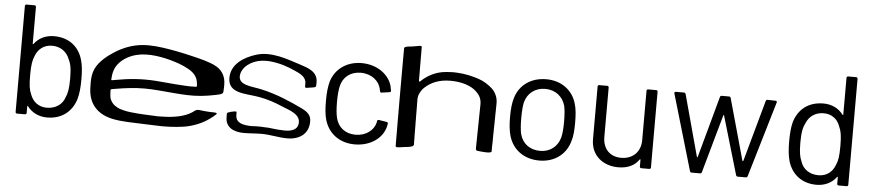

<svg xmlns="http://www.w3.org/2000/svg" viewBox="-42 -960 5584 1228"><g transform="rotate(5 2750.0 -346.0)"><path d="M465 -377C442 -460 378 -514 280 -514C227 -514 182 -492 153 -453C150 -450 148 -451 148 -454V-690C148 -696 144 -700 138 -700H87C81 -700 77 -696 77 -690V-10C77 -4 81 0 87 0H138C144 0 148 -4 148 -10V-52C148 -55 150 -56 153 -53C182 -14 227 8 280 8C375 8 439 -45 464 -126C474 -161 478 -202 478 -253C478 -302 475 -343 465 -377ZM388 -132C373 -84 329 -54 273 -54C218 -54 182 -86 166 -131C154 -157 149 -187 149 -253C149 -320 155 -350 167 -377C183 -421 220 -452 273 -452C327 -452 367 -422 384 -379C398 -352 406 -322 406 -253C406 -188 400 -159 388 -132Z M985.8 -61.1C985.8 -61.8 907.5 -64.3 900.7 -65C870.8 -66.9 840.8 -68.2 811.1 -72.1C796 -74 780.8 -75.9 766.3 -79.8C752.2 -83.4 737.3 -87.2 724.5 -94C712.2 -100.4 700.6 -108.5 691.6 -119.1C682.9 -129.8 675.5 -142.6 672.9 -156.2C671.6 -163.3 671 -170 670.6 -177.1C670.6 -181 670 -185.2 670 -189.1C670 -192.3 670 -195.8 669.7 -199C669.4 -201.9 669.4 -205.2 671.9 -206.8C674.2 -208.4 677.7 -208.7 680.6 -209.4C688.4 -210.6 695.8 -211.9 703.5 -213.2C763.8 -223.5 824.3 -230.9 885.9 -230.9C947.1 -230.9 1008.4 -223.5 1069.6 -218.7C1099.5 -216.1 1129.8 -213.9 1160.1 -212.9C1190.4 -211.6 1221 -212.6 1251.3 -215.5C1281.6 -218.4 1311.9 -223.5 1341.9 -229.7C1349.3 -231.3 1356.4 -232.9 1363.8 -234.5C1370.6 -236.1 1377.3 -238 1383.1 -241.9C1387.6 -245.1 1389.6 -249.3 1389.6 -254.8C1389.6 -261.9 1390.5 -269 1390.9 -276.1C1391.5 -290.9 1391.8 -304.7 1390.2 -319.2C1388.6 -332.5 1385.4 -345.3 1379.9 -357.6C1369.9 -380.1 1352.5 -399.2 1330.9 -411.4C1324.8 -414.9 1318.4 -418.2 1311.9 -421.4C1305.5 -424.6 1298.7 -427.2 1291.9 -429.8C1278.1 -434.9 1264.2 -439.4 1250 -443.6C1221 -452.3 1190.7 -459.1 1161.1 -466.2C1101.5 -480.4 1041.5 -492.6 981 -501C921.3 -509.4 860.1 -512.9 800.8 -499.4C742.5 -486.2 688.7 -458.4 640.7 -423C617.1 -405.6 595.2 -385.9 577.2 -363.1C559.5 -340.5 546.9 -314.1 542.4 -285.4C537.6 -255.4 538.5 -225.1 540.1 -195.2C541.7 -166.2 548.5 -136.5 562.7 -110.7C575.9 -86.3 596.2 -65.3 619.7 -50.2C644.5 -34.1 672.6 -24.7 701.3 -18.9C761.8 -6.7 824.7 -7.6 886.2 -4.7C916.2 -3.4 946.5 -2.5 976.8 -1.5C1006.7 -0.2 1036.7 0.4 1066.4 -1.2C1096.6 -2.8 1126.6 -4.7 1156.6 -9.6C1186.6 -14.1 1215.2 -22.8 1243.3 -33.7C1270.7 -44.7 1296.8 -59.2 1320.6 -76.6C1332.2 -85 1343.5 -93.7 1353.8 -103.7C1355.7 -105.6 1359.9 -109.1 1359.6 -112C1359.3 -114.6 1355.1 -115.6 1352.8 -116.2C1345.7 -118.2 1338 -117.2 1330.9 -117.5C1315.8 -118.2 1300.3 -118.5 1285.2 -120.1C1277.7 -120.7 1270.3 -121.4 1262.9 -122.3C1255.2 -123.3 1247.8 -124.9 1240 -124.6C1233.3 -124.3 1226.5 -123 1220.7 -119.1C1214.6 -114.9 1209.1 -110.1 1203 -106.2C1191.1 -98.2 1177.5 -91.7 1164.3 -86.6C1136.3 -75.6 1107.3 -69.8 1077.6 -66C1047 -62.1 1016.4 -61.8 985.8 -61.1ZM1175 -269.9C1164.3 -270.3 1153.7 -270.6 1142.7 -271.2C1099.9 -273.2 1057 -277 1014.2 -280.9C971.3 -285.1 928.1 -288.3 884.9 -288.3C842.1 -288.3 799.2 -285.1 756.7 -279.3C735.1 -276.4 713.8 -272.5 692.6 -269C687.7 -268 682.6 -267.4 677.7 -266.4C674.2 -265.7 668.7 -264.1 668.4 -269.3C668.1 -274.1 669.4 -279.6 669.7 -284.4C670 -289.6 670.6 -294.7 671.3 -299.9C674.2 -319.9 680.3 -339.2 690.9 -356.6C701.6 -373.4 715.4 -388.5 731.2 -400.4C764.1 -425.6 804.1 -440.4 845 -445.9C886.9 -451.4 929.4 -447.8 971 -440.7C1012.9 -433.6 1054.1 -421.7 1094.1 -407.5C1113.7 -400.4 1132.7 -391.4 1150.8 -381.4C1167.9 -372.1 1184 -360.8 1196.2 -345.3C1202.3 -337.6 1207.2 -328.9 1210.4 -319.9C1213.9 -309.9 1215.6 -299.6 1216.8 -289.3C1217.2 -286.7 1217.2 -284.1 1217.5 -281.5C1217.5 -279.6 1218.5 -276.7 1217.8 -274.8C1216.8 -270.6 1209.1 -270.3 1205.6 -270.3C1202.7 -270.3 1175 -270.6 1175 -269.9Z M1479.8 -135.6C1468.8 -135.6 1425 -127.8 1424.1 -118C1424.1 -117.1 1423.8 -116.1 1423.8 -115.2C1423.8 -107.9 1424.1 -100.7 1424.1 -93.5C1424.1 -29.1 1476.7 -3 1542.3 -3C1581.3 -3 1616.1 -7.3 1656.1 -7.3C1715.3 -7.3 1764.3 7.1 1822.4 7.1C1900.2 7.1 1959 -33.5 1959 -111.8C1960.9 -156 1929 -176.5 1899.9 -191.1C1817.4 -230.5 1730.7 -268.2 1633.8 -290C1567.1 -306 1465.2 -301 1488.9 -384.2C1507 -438.3 1571.1 -475 1642.7 -475C1650.4 -475.2 1658.3 -475 1666.2 -474.5C1732.7 -468.7 1786.5 -449.8 1837 -426.5C1865.8 -413.5 1907.2 -395.3 1907.2 -353.7C1907.4 -348.4 1907.2 -343.1 1907.2 -337.8C1907.2 -335.9 1906.9 -333.7 1906.9 -331.8C1906.9 -327.5 1911 -325.3 1915.6 -325.3C1932.8 -328.2 1949.4 -329.7 1965.3 -333C1977.4 -336 1977.8 -340.7 1977.8 -354.4C1977.8 -357.3 1978 -360.2 1978 -363.1C1978 -364.5 1977.8 -366.2 1977.8 -367.9C1977.8 -434.3 1915.6 -453.7 1864.4 -470C1785 -494.8 1673.3 -540.9 1572.1 -506.5C1504 -484.3 1420 -437.2 1420 -346C1420 -243.7 1535.1 -256.1 1619.4 -240.8C1677.5 -230.4 1727 -213.2 1774.6 -192.5C1819.3 -173.7 1899.2 -152.8 1886.3 -88C1880 -53.1 1844.3 -41.4 1803.1 -41.4H1796.4C1791.6 -41.6 1786.6 -42.1 1781.8 -42.4C1753 -42.4 1725.8 -47.5 1697.7 -50.1C1680.8 -50.1 1663.5 -51.7 1645.8 -52.5H1620.3C1616.3 -52.5 1612.4 -52.2 1606.9 -52C1602.1 -52 1595.4 -52 1587.7 -51C1534.6 -52.6 1485.1 -60.1 1485.1 -114.9C1485.1 -119.2 1485.3 -123.6 1485.3 -127.9C1485.3 -132.5 1484 -135.3 1479.8 -135.6Z M2255 8C2353 8 2431 -45 2451 -122C2453 -130 2454 -137 2455 -142C2456 -149 2452 -152 2446 -153L2397 -161C2391 -162 2386 -160 2385 -153C2385 -152 2385 -151 2384 -149V-145C2372 -93 2322 -54 2255 -54C2187 -54 2141 -94 2128 -152C2123 -172 2119 -205 2119 -254C2119 -299 2123 -334 2128 -355C2141 -412 2187 -452 2255 -452C2324 -452 2373 -410 2384 -361L2387 -346C2388 -340 2392 -336 2398 -337L2448 -344C2454 -345 2458 -348 2457 -355C2456 -363 2454 -373 2451 -385C2431 -456 2356 -514 2255 -514C2158 -514 2085 -459 2061 -377C2053 -346 2048 -310 2048 -255C2048 -204 2051 -165 2061 -131C2086 -47 2157 8 2255 8Z M2629.3 -442.7C2629.3 -445.6 2629.3 -448.5 2629.3 -451.3C2629.3 -453.1 2629.3 -454.9 2629.3 -456.6C2629.3 -458.8 2629.3 -460.9 2629.3 -463C2629.5 -470.1 2629.3 -476.7 2629.3 -483.5C2629.1 -502.5 2628.9 -515.4 2628.9 -534.5C2628.9 -537.9 2629 -541.2 2629 -544.6V-550.6C2629 -553.7 2628.9 -556.8 2628.9 -559.9C2628.9 -574.5 2628.7 -589.6 2628.7 -604.3C2628.7 -607.5 2628.7 -610.7 2628.6 -613.8C2628.6 -622.5 2628.5 -629.6 2628.5 -639C2628.5 -642.8 2628.7 -646.7 2628.7 -650.7C2628.7 -656.2 2619 -656.7 2613.8 -655.8C2599.3 -653.6 2584.8 -650.6 2570 -648.3C2555.3 -646 2534.6 -646.3 2522.1 -640C2515.5 -636.6 2516.6 -629.3 2516.6 -619.9C2516.6 -614.7 2516.7 -609.5 2516.7 -604.3C2516.7 -586.9 2516.4 -569.2 2516.4 -552C2516.4 -548.2 2516.5 -544.3 2516.5 -540.5C2516.5 -536.7 2516.4 -532.9 2516.4 -529.1V-477.1C2516.4 -471 2516.3 -465 2516.3 -459C2516.3 -452.6 2516.4 -446.1 2516.4 -439.6C2516.4 -432.2 2516.3 -424.8 2516.3 -417.5V-376C2516.3 -358.2 2516.4 -340.4 2516.4 -322.7V-282.4C2516.5 -278.9 2516.5 -275.4 2516.5 -271.9V-255.5C2516.5 -252.4 2516.6 -249.4 2516.6 -246.3C2516.6 -243.3 2516.5 -240.4 2516.5 -237.4C2516.5 -229.4 2516.7 -221.1 2516.7 -212.9C2516.7 -204.1 2516.7 -195.3 2516.7 -186.5C2516.7 -167.6 2516.8 -148.6 2516.8 -129.8C2516.8 -122.6 2517.1 -115.2 2517.1 -108.3C2517.1 -104.9 2517.1 -101.6 2517.1 -98.2C2517.1 -75.9 2517.2 -53 2517.2 -31.2C2517.3 -22.6 2517.5 -13.7 2517.5 -4.9C2517.5 0.4 2524 2.8 2528.9 2.6C2542 2.2 2554.5 -0.2 2566.7 -2.1C2585.3 -4.9 2613.7 -5.1 2628.2 -14.8C2631.7 -17.2 2636.1 -27.7 2632.5 -33.8C2633.5 -38.3 2632.6 -43.1 2632.6 -47.6C2632.6 -50.1 2632.7 -52.5 2632.7 -55C2632.7 -57.8 2632.6 -60.6 2632.6 -63.6C2632.5 -68.9 2632.2 -74.7 2632.2 -79.8C2632.2 -85.3 2632.1 -90.4 2632.1 -95.9C2632.1 -115.6 2631.3 -136 2631.7 -156.8C2630.7 -158.5 2631.5 -164 2631.4 -166.9V-172.9C2631.4 -174.8 2631.4 -176.6 2631.4 -178.4C2631.4 -180.5 2631.5 -182.5 2631.5 -184.6C2631.5 -187.8 2630.4 -193.7 2631.6 -195.8C2630.4 -197 2631.1 -202.7 2631.1 -205.6C2631.1 -210.8 2631 -216.3 2631 -221.7C2631 -227.4 2631 -233 2630.9 -238.6C2630.9 -250.5 2630.4 -264.4 2630.7 -277.9C2630.7 -280.4 2630.5 -282.7 2630.5 -285.1C2630.5 -286.9 2630.3 -288.6 2630.3 -290.3C2630.3 -293.7 2630.4 -297.1 2630.5 -300.5C2630.5 -302.1 2630.2 -303.8 2630.2 -305.3C2630.2 -308 2630.1 -310.3 2630.1 -313C2630.1 -326.4 2633.1 -339.8 2637.4 -349.3C2641.4 -358.6 2646.1 -366.1 2651.3 -374C2655.5 -380.4 2661.5 -386.7 2667.1 -392C2705.3 -427.5 2757.2 -450.9 2830.3 -450.9C2902.5 -450.9 2967.1 -431.5 3003.5 -392.7C3021.3 -373.8 3034.8 -353.3 3034.5 -316.1C3034 -225 3030.7 -133.4 3030.2 -40.8C3030.2 -40.1 3030.2 -39.4 3030.2 -38.8C3029.9 -25.9 3031.3 -20.1 3043 -19.1C3059.9 -17.7 3133.2 -6.9 3132.1 -24.6C3131 -40.8 3132.4 -57.1 3132.6 -73.9C3132.6 -75.1 3132.8 -76.3 3132.8 -77.5C3132.8 -90.5 3133.2 -103.4 3133.2 -116.4C3133.2 -121 3133.1 -125.6 3133.1 -130.2C3133.1 -131.2 3133.4 -132.3 3133.4 -133.3C3133.5 -141.1 3133.8 -148.9 3133.8 -156.4C3133.8 -159.9 3133.6 -163.5 3133.6 -167.1C3133.6 -168 3133.8 -169.1 3133.8 -170.2C3134 -177.3 3134.3 -184.2 3134.3 -190.6C3134.3 -193.9 3134.6 -197.1 3134.6 -200.1C3134.6 -202.8 3134.5 -205.4 3134.5 -208C3134.5 -217.1 3134.8 -226.5 3135 -235.6C3135 -238.9 3135 -242.4 3135 -245.9C3135 -248.9 3135.2 -251.8 3135.2 -254.7C3135.3 -257 3135.2 -259.2 3135.1 -261.5C3135.1 -267.4 3135.2 -274.1 3135.8 -280.6C3135.8 -280.9 3135.8 -281.2 3135.8 -281.5C3135.8 -283.8 3135.8 -286.1 3135.8 -288.4C3135.8 -295.1 3136.1 -301.4 3136.1 -308.3C3136 -313.5 3136.3 -318.7 3136.4 -323.6C3136.4 -324.6 3136.4 -325.6 3136.4 -326.5C3138.8 -372.6 3117.8 -407.8 3093.2 -429C3069.2 -449.8 3040.8 -467.8 3007.4 -478.9C2965.3 -492.6 2920.7 -503.5 2866.7 -506.1H2866C2859 -506.5 2852.1 -506.8 2844.7 -506.8C2828.4 -506.8 2813.6 -505.3 2798.9 -504.3C2729.5 -499.2 2676.5 -467.5 2637.6 -430.2C2635.5 -428.3 2633.3 -427.4 2630.4 -428.7C2630 -430.3 2629.4 -432 2629.4 -434.3C2629.4 -437.2 2629.3 -440 2629.3 -442.7Z M3440 8C3536 8 3609 -45 3634 -131C3645 -164 3648 -205 3648 -254C3648 -301 3645 -343 3634 -377C3609 -461 3536 -514 3441 -514C3342 -514 3269 -461 3244 -376C3234 -344 3230 -303 3230 -254C3230 -206 3234 -164 3244 -131C3270 -45 3343 8 3440 8ZM3440 -54C3373 -54 3325 -92 3310 -152C3305 -174 3302 -210 3302 -253C3302 -295 3305 -332 3310 -354C3326 -413 3373 -452 3439 -452C3505 -452 3553 -413 3569 -354C3574 -332 3577 -297 3577 -253C3577 -213 3574 -176 3568 -152C3552 -92 3504 -54 3440 -54Z M4085 -496V-179C4085 -105 4036 -55 3960 -55C3887 -55 3842 -104 3842 -179V-496C3842 -502 3838 -506 3832 -506H3781C3775 -506 3771 -502 3771 -496V-158C3771 -51 3852 7 3947 7C4008 7 4053 -15 4080 -55C4082 -58 4085 -56 4085 -53V-10C4085 -4 4089 0 4095 0H4146C4152 0 4156 -4 4156 -10V-496C4156 -502 4152 -506 4146 -506H4095C4089 -506 4085 -502 4085 -496Z M4418 0H4472C4478 0 4482 -3 4483 -8L4588 -382C4589 -385 4592 -385 4593 -382L4703 -8C4705 -3 4708 0 4714 0H4766C4772 0 4775 -3 4777 -8L4921 -494C4923 -501 4919 -505 4912 -505L4861 -506C4855 -506 4851 -502 4850 -497L4741 -104C4740 -101 4736 -101 4735 -104L4625 -498C4624 -503 4620 -506 4614 -506H4567C4561 -506 4557 -502 4556 -497L4448 -103C4447 -100 4444 -100 4443 -103L4336 -497C4335 -502 4331 -506 4325 -506H4273C4266 -506 4262 -502 4264 -495L4407 -8C4409 -3 4412 0 4418 0Z M5352 -690V-454C5352 -451 5350 -450 5347 -453C5318 -492 5273 -514 5220 -514C5122 -514 5058 -460 5034 -377C5025 -343 5022 -302 5022 -253C5022 -202 5026 -161 5036 -126C5061 -45 5125 8 5220 8C5273 8 5318 -14 5347 -53C5350 -56 5352 -55 5352 -52V-10C5352 -4 5356 0 5362 0H5413C5419 0 5423 -4 5423 -10V-690C5423 -696 5419 -700 5413 -700H5362C5356 -700 5352 -696 5352 -690ZM5334 -131C5318 -86 5282 -54 5227 -54C5170 -54 5127 -84 5112 -132C5100 -159 5094 -188 5094 -253C5094 -322 5102 -352 5116 -379C5133 -422 5173 -452 5227 -452C5280 -452 5317 -421 5332 -377C5345 -350 5351 -320 5351 -253C5351 -187 5346 -157 5334 -131Z"/></g></svg>

Font: Elastic
Style: elastic
Weight: 400
Designer: Jeremy Tribby
Foundry: Tribby Type
Version: Version 1.422;hotconv 1.0.109;makeotfexe 2.5.65596